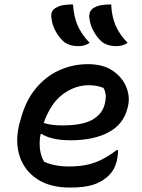

<svg xmlns="http://www.w3.org/2000/svg" viewBox="-20 -834 640 865"><path d="M309 -814Q312 -761 329.5 -720Q347 -679 384 -641Q362 -626 333 -626Q295 -626 270 -644Q247 -663 230 -694.5Q213 -726 211 -760Q209 -789 236 -801Q250 -809 269.5 -811.5Q289 -814 309 -814ZM481 -814Q483 -761 500.5 -720Q518 -679 555 -641Q533 -626 504 -626Q466 -626 441 -644Q418 -663 401 -694.5Q384 -726 382 -760Q382 -774 388 -784.5Q394 -795 407 -801Q422 -809 441.5 -811.5Q461 -814 481 -814ZM376 -545Q445 -545 488.5 -515Q532 -485 549.5 -440.5Q567 -396 556 -353L554 -345Q536 -274 469 -238Q402 -202 298 -202Q253 -202 219.5 -210Q186 -218 169 -230H163Q156 -195 160 -162.5Q164 -130 179 -105Q228 -84 290 -84Q339 -84 375.5 -92.5Q412 -101 443 -117.5Q474 -134 506 -158H512Q512 -145 510.5 -134Q509 -123 507 -112Q500 -84 489 -67Q478 -50 462 -36Q434 -12 396 -0.5Q358 11 295 11Q205 11 147 -27.5Q89 -66 68 -132Q47 -198 68 -279L72 -292Q94 -378 140 -434Q186 -490 247 -517.5Q308 -545 376 -545ZM379 -450Q317 -450 262 -408.5Q207 -367 177 -280Q211 -269 259 -269Q352 -269 396 -294.5Q440 -320 451 -362Q458 -389 456 -407Q454 -425 446 -438Q431 -444 415.5 -447Q400 -450 379 -450Z"/></svg>

Font: Recursive Mn Csl St Med
Style: Italic
Weight: 500
Italic angle: -15°
Monospace: yes
Version: Version 1.079;hotconv 1.0.112;makeotfexe 2.5.65598; ttfautoh